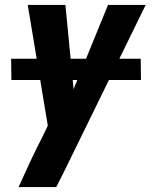

<svg xmlns="http://www.w3.org/2000/svg" viewBox="-20 -540 640 775"><path d="M207 215H55Q78 164 101.5 113.5Q125 63 151 13L173 -33L92 -520H244L277 -180L416 -520H568L237 156ZM549 -217H26L25 -303H548Z"/></svg>

Font: Iosevka Aile Heavy
Style: Italic
Weight: 900
Italic angle: -9°
Designer: Belleve Invis
Foundry: Belleve Invis
Version: Version 31.1.0; ttfautohint (v1.8.4)